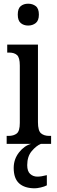

<svg xmlns="http://www.w3.org/2000/svg" viewBox="-20 -777 308 1037"><path d="M132 -639Q108 -639 92 -652.5Q76 -666 76 -698Q76 -731 92 -744Q108 -757 132 -757Q156 -757 173 -744Q190 -731 190 -698Q190 -666 173 -652.5Q156 -639 132 -639ZM16 0V-43H26Q54 -43 70.5 -56Q87 -69 87 -113V-423Q87 -466 72 -479.5Q57 -493 30 -493H19V-536H185V-117Q185 -71 201.5 -57Q218 -43 246 -43H256V0ZM168 240Q113 240 83.5 213.5Q54 187 54 130Q54 83 82.5 46.5Q111 10 148 0H201Q176 10 151.5 39Q127 68 127 115Q127 148 143 162.5Q159 177 182 177Q202 177 233 169V224Q220 231 200 235.5Q180 240 168 240Z"/></svg>

Font: Noto Serif Tamil ExtraCondensed Medium
Style: Regular
Weight: 500
Width: 2
Designer: Indian Type Foundry, Tom Grace, and the Monotype Design Team
Foundry: Monotype Imaging Inc.
Version: Version 2.004; ttfautohint (v1.8.4.7-5d5b)